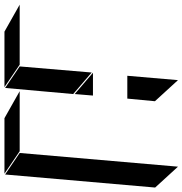

<svg xmlns="http://www.w3.org/2000/svg" viewBox="-80 -848 838 883"><g transform="rotate(-90 339.5 -407.0)"><path d="M85 -736H361L237 -806H-18ZM759 -736 635 -806H380L483 -736ZM14 -8 77 -736 -22 -803 -82 -113ZM348 -490 447 -405 475 -736 376 -803ZM341 -399H446L348 -483ZM412 -8 432 -241H327L315 -114Z"/></g></svg>

Font: FFF_HK Layer Middle
Style: Regular
Weight: 400
Italic angle: -5°
Designer: bBox Type GmbH
Foundry: bBox Type GmbH
Version: Version 0.002